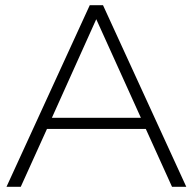

<svg xmlns="http://www.w3.org/2000/svg" viewBox="-20 -720 743 740"><path d="M5 0H60L161 -223H542L643 0H698L377 -700H326ZM180 -266 351 -646 523 -266Z"/></svg>

Font: Chess Sans Light
Style: Regular
Weight: 300
Designer: Wolf Bōese
Foundry: Wolf Bōese
Version: Version 7.223;Glyphs 3.3 (3306)